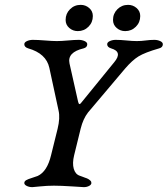

<svg xmlns="http://www.w3.org/2000/svg" viewBox="-20 -768 690 790"><path d="M312 -748Q332 -748 347 -735Q362 -722 362 -702Q362 -676 344 -658Q326 -640 300 -640Q280 -640 265 -653Q250 -666 250 -686Q250 -712 268 -730Q286 -748 312 -748ZM507 -748Q527 -748 542 -735Q557 -722 557 -702Q557 -676 539 -658Q521 -640 495 -640Q475 -640 460 -653Q445 -666 445 -686Q445 -712 463 -730Q481 -748 507 -748ZM183 -489Q170 -548 96 -569Q80 -574 80 -586Q80 -594 91 -599Q102 -604 115 -604Q135 -604 165.5 -601.5Q196 -599 214 -599Q232 -599 259.5 -601.5Q287 -604 304 -604Q317 -604 328 -599Q339 -594 339 -586Q339 -573 324 -569Q256 -553 266 -507L301 -351Q305 -332 314 -345L450 -512Q486 -555 437 -569Q421 -574 421 -586Q421 -594 432 -599Q443 -604 456 -604Q476 -604 500.5 -601.5Q525 -599 543 -599Q561 -599 579.5 -601.5Q598 -604 615 -604Q628 -604 639 -599Q650 -594 650 -586Q650 -573 635 -569Q576 -552 550 -536Q524 -520 494 -485L342 -305Q322 -279 312 -239L285 -129Q277 -96 283.5 -73.5Q290 -51 308 -45Q312 -44 319 -41Q326 -38 329.5 -37Q333 -36 338 -34Q343 -32 345.5 -30Q348 -28 351 -25.5Q354 -23 355 -20.5Q356 -18 356 -15Q356 -8 346.5 -3Q337 2 325 2Q324 2 277 -1Q230 -4 202 -4Q174 -4 145 -1Q116 2 113 2Q100 2 90 -3Q80 -8 80 -15Q80 -22 87.5 -26.5Q95 -31 111.5 -36Q128 -41 135 -44Q174 -62 190 -129L217 -238Q228 -283 221 -313Z"/></svg>

Font: EB Garamond 08
Style: Italic
Weight: 400
Italic angle: -14°
Version: Version 0.016